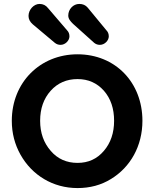

<svg xmlns="http://www.w3.org/2000/svg" viewBox="-20 -940 784 976"><path d="M224 -899C213 -913 199 -920 181 -920C152 -920 125 -891 125 -859C125 -843 132 -829 147 -816L259 -722C268 -715 277 -712 288 -712C312 -712 333 -734 333 -755C333 -768 329 -778 320 -787ZM426 -901C415 -914 401 -920 383 -920C352 -920 327 -893 327 -861C327 -844 338 -832 351 -819L459 -722C468 -715 477 -712 488 -712C512 -712 533 -734 533 -755C533 -768 529 -778 520 -787ZM374 16C437 16 494 1 544 -30C643 -90 704 -198 704 -326C704 -521 566 -664 374 -664C184 -664 40 -521 40 -326C40 -263 55 -206 84 -154C143 -49 249 16 374 16ZM374 -112C319 -112 273 -132 238 -173C202 -214 184 -265 184 -326C184 -388 202 -439 238 -479C273 -518 319 -538 374 -538C429 -538 473 -518 508 -479C543 -439 560 -388 560 -326C560 -265 543 -214 508 -173C473 -132 429 -112 374 -112Z"/></svg>

Font: Dongle
Style: Bold
Weight: 700
Designer: Yanghee Ryu
Foundry: Yanghee Ryu
Version: Version 2.000